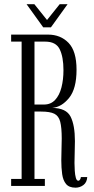

<svg xmlns="http://www.w3.org/2000/svg" viewBox="-20 -860 434 888"><path d="M329.5 8Q299.5 8 285.5 -9Q271.5 -26 267.5 -54.8Q263.5 -83.5 263.5 -118.5Q263.5 -144 264.5 -170Q265.5 -196 265.5 -219Q265.5 -270 258.5 -297Q251.5 -324 231.2 -334Q211 -344 170.5 -344H139.5V-32.5H187.5V0H31.5V-32.5H80V-667.5H31.5V-700H202Q260 -700 297 -661.8Q334 -623.5 334 -537.5Q334 -450 299.8 -407.5Q265.5 -365 222 -361Q286.5 -360 306.5 -320.5Q326.5 -281 326.5 -207.5Q326.5 -183 325.5 -156.8Q324.5 -130.5 324.5 -106.5Q324.5 -89.5 325.8 -70.2Q327 -51 330.8 -37.5Q334.5 -24 342.5 -24Q346.5 -24 350 -29.2Q353.5 -34.5 354 -41H383.5Q382 -16.5 365.8 -4.2Q349.5 8 329.5 8ZM139.5 -376.5H183.5Q215 -376.5 235 -398Q255 -419.5 264.2 -455.5Q273.5 -491.5 273.5 -535.5Q273.5 -596.5 256.2 -632Q239 -667.5 189 -667.5H139.5ZM180 -733.5 103 -840.5H139L197.5 -767.5L256 -840.5H292.5L215.5 -733.5Z"/></svg>

Font: Imbue 10pt Light
Style: Regular
Weight: 300
Designer: Tyler Finck
Foundry: Etcetera Type Company
Version: Version 1.102; ttfautohint (v1.8.3)